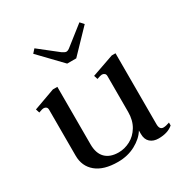

<svg xmlns="http://www.w3.org/2000/svg" viewBox="-164 -831 933 972"><g transform="rotate(-30 302.0 -345.0)"><path d="M275 -550 151 -679 170 -700 278 -615Q294 -604 302 -604Q312 -604 325 -615L433 -700L452 -679L328 -550ZM572 -34V-17Q541 10 487 10Q457 10 438.5 -6.5Q420 -23 420 -55V-75Q398 -39 352.5 -14.5Q307 10 250 10Q167 10 123 -26.5Q79 -63 79 -125V-393Q79 -404 73 -409Q67 -414 59 -414Q49 -414 29 -406L22 -428L147 -473H173V-137Q173 -84 200 -57Q227 -30 277 -30Q312 -30 345 -47.5Q378 -65 399 -100Q420 -135 420 -184V-393Q420 -404 413.5 -409Q407 -414 399 -414Q391 -414 369 -406L362 -428L491 -473H513V-58Q513 -26 536 -26Q550 -26 572 -34Z"/></g></svg>

Font: TavirajRegular
Style: Regular
Weight: 400
Designer: Katatrad Team
Foundry: CadsonDemak
Version: Version 1.001